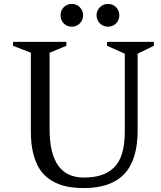

<svg xmlns="http://www.w3.org/2000/svg" viewBox="-20 -932 814 972"><path d="M403.8 -33.2Q453.1 -33.2 489.7 -44.4Q526.4 -55.7 554.7 -81.5Q583 -107.4 597.4 -153.3Q611.8 -199.2 611.8 -265.1V-660.2L522 -700.2V-720.2H758.8V-700.2L676.8 -660.2V-272Q676.8 -123 609.4 -51.5Q542 20 405.8 20Q357.9 20 319.6 12.5Q281.2 4.9 246.1 -14.9Q210.9 -34.7 187.5 -66.2Q164.1 -97.7 150.1 -147.9Q136.2 -198.2 136.2 -265.1V-665L45.9 -700.2V-720.2H315.9V-700.2L231 -665V-277.8Q231 -33.2 403.8 -33.2ZM286.6 -855Q286.6 -867.2 290.8 -877.4Q294.9 -887.7 302.7 -895.5Q310.5 -903.3 320.8 -907.7Q331.1 -912.1 343.8 -912.1Q355.5 -912.1 366 -907.7Q376.5 -903.3 384 -895.5Q391.6 -887.7 396.2 -877.4Q400.9 -867.2 400.9 -855Q400.9 -842.3 396.2 -831.8Q391.6 -821.3 384 -813.5Q376.5 -805.7 366 -801.3Q355.5 -796.9 343.8 -796.9Q331.1 -796.9 320.8 -801.3Q310.5 -805.7 302.7 -813.5Q294.9 -821.3 290.8 -831.8Q286.6 -842.3 286.6 -855ZM468.8 -855Q468.8 -867.2 473.4 -877.4Q478 -887.7 485.8 -895.5Q493.7 -903.3 504.2 -907.7Q514.6 -912.1 526.9 -912.1Q539.1 -912.1 549.6 -907.7Q560.1 -903.3 567.6 -895.5Q575.2 -887.7 579.6 -877.4Q584 -867.2 584 -855Q584 -842.3 579.6 -831.8Q575.2 -821.3 567.6 -813.5Q560.1 -805.7 549.6 -801.3Q539.1 -796.9 526.9 -796.9Q514.6 -796.9 504.2 -801.3Q493.7 -805.7 485.8 -813.5Q478 -821.3 473.4 -831.8Q468.8 -842.3 468.8 -855Z"/></svg>

Font: Amethysta
Style: Regular
Weight: 400
Designer: Konstantin Vinogradov, Alexei Vanyashin
Foundry: Cyreal (www.cyreal.org)
Version: Version 1.003